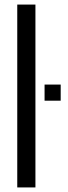

<svg xmlns="http://www.w3.org/2000/svg" viewBox="-20 -820 296 840"><path d="M55.5 0V-800H135V0ZM175 -379.5V-450H245.5V-379.5Z"/></svg>

Font: Big Shoulders Stencil Text Thin
Style: Regular
Weight: 400
Version: Version 2.001